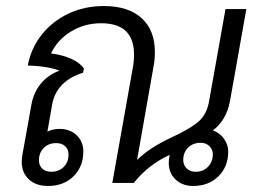

<svg xmlns="http://www.w3.org/2000/svg" viewBox="-20 -606 855 636"><path d="M685 -174Q707 -167 721.5 -147Q736 -127 736 -104Q736 -54 703.5 -22Q671 10 620 10Q584 10 561.5 -11.5Q539 -33 539 -67Q539 -78 542 -93Q472 -61 423 0H352L420 -382Q424 -402 424 -425Q424 -529 315 -529Q260 -529 215 -501.5Q170 -474 149 -429Q188 -424 216.5 -411Q245 -398 258 -379L255 -365Q212 -352 186 -325.5Q160 -299 153 -261L137 -170Q155 -179 177 -179Q212 -179 234 -158Q256 -137 256 -104Q256 -54 223.5 -22Q191 10 139 10Q99 10 75.5 -12Q52 -34 52 -70Q52 -78 54 -92L84 -259Q91 -299 115 -328.5Q139 -358 177 -372Q138 -387 72 -389Q83 -447 118.5 -491.5Q154 -536 207 -561Q260 -586 324 -586Q405 -586 449 -546Q493 -506 493 -434Q493 -409 489 -388L434 -76Q475 -117 549 -151Q615 -182 640.5 -206Q666 -230 673 -273L727 -576H796L742 -272Q736 -239 721 -214Q706 -189 685 -174ZM685 -95Q685 -111 673.5 -122Q662 -133 645 -133Q619 -133 603 -117Q587 -101 587 -76Q587 -59 598.5 -48Q610 -37 628 -37Q653 -37 669 -53.5Q685 -70 685 -95ZM166 -132Q141 -132 125 -116Q109 -100 109 -75Q109 -58 120 -47.5Q131 -37 150 -37Q175 -37 191 -53Q207 -69 207 -94Q207 -111 196 -121.5Q185 -132 166 -132Z"/></svg>

Font: Sarabun Light
Style: Italic
Weight: 300
Italic angle: -10°
Designer: Suppakit Chalermlarp | Katatrad Co.,Ltd.
Foundry: Cadson Demak Co.,Ltd.
Version: Version 1.000; ttfautohint (v1.6)